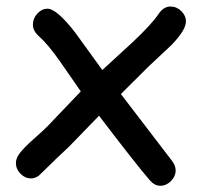

<svg xmlns="http://www.w3.org/2000/svg" viewBox="-20 -560 630 601"><path d="M516.6 -418.9 445.3 -352.1 358.4 -265.6 517.6 -57.6Q529.8 -42 529.8 -26.9Q529.8 -7.8 515.1 6.8Q500.5 21.5 481.9 21.5Q463.4 21.5 448.2 3.4Q403.3 -48.8 290 -197.8L194.8 -99.6Q166 -73.7 110.8 -19Q95.2 -1.5 77.1 -1.5Q58.6 -1.5 44.2 -16.1Q29.8 -30.8 29.8 -49.8Q29.8 -64.9 42 -80.6Q55.7 -98.6 84.5 -124Q118.2 -153.8 128.9 -165L232.9 -273.9L168.9 -366.2Q130.4 -421.4 101.6 -446.8Q83 -463.4 83 -482.9Q83 -502.4 96.9 -517.6Q110.8 -532.7 128.9 -532.7Q157.7 -532.7 215.8 -457.5L300.3 -340.8L396 -428.7Q455.6 -484.9 476.6 -516.6Q492.2 -539.6 513.7 -539.6Q532.7 -539.6 547.4 -525.4Q562 -511.2 562 -492.7Q562 -465.8 516.6 -418.9Z"/></svg>

Font: Candra Sangkala
Style: Regular
Weight: 400
Designer: R.S. Wihananto
Foundry: R.S. Wihananto
Version: Version 2.0.1